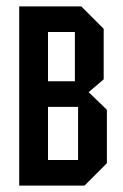

<svg xmlns="http://www.w3.org/2000/svg" viewBox="-20 -580 384 600"><path d="M40 -560V0H244L314 -70V-237L257 -292L304 -332V-490L234 -560ZM130 -326V-480H214V-326ZM130 -80V-246H224V-80Z"/></svg>

Font: Tektur Condensed
Style: Regular
Weight: 400
Width: 3
Designer: Adam Jagosz
Foundry: Adam Jagosz
Version: Version 1.005;gftools[0.9.30]